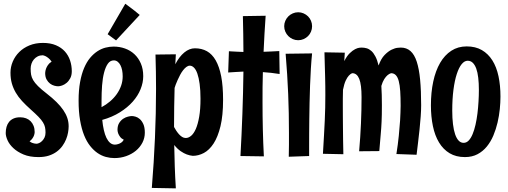

<svg xmlns="http://www.w3.org/2000/svg" viewBox="-20 -828 2768 1046"><path d="M371.1 -439.9Q371.1 -417.5 362.8 -401.9Q354.5 -386.2 342.8 -376.5Q331.1 -366.7 318.4 -362.3Q305.7 -357.9 296.9 -357.9Q288.1 -357.9 275.9 -361.1Q263.7 -364.3 252.7 -372.6Q241.7 -380.9 233.9 -394.8Q226.1 -408.7 226.1 -430.2Q226.6 -441.9 230.5 -453.1Q233.9 -462.9 241 -473.4Q248 -483.9 261.2 -492.2Q252.4 -504.9 243.7 -511.7Q234.9 -518.6 228 -522Q219.7 -525.9 212.9 -526.9Q197.8 -526.9 185.5 -520.8Q173.3 -514.6 164.8 -504.6Q156.2 -494.6 151.6 -481.4Q147 -468.3 147 -454.1Q147 -436 149.4 -421.4Q151.9 -406.7 160.6 -391.6Q169.4 -376.5 187 -358.9Q204.6 -341.3 234.9 -317.9Q265.1 -294.4 287.6 -272.2Q310.1 -250 324.7 -228.5Q339.4 -207 346.7 -185.3Q354 -163.6 354 -140.1Q354 -124.5 350.8 -106.2Q347.7 -87.9 340.1 -69.1Q332.5 -50.3 320.1 -33Q307.6 -15.6 289.3 -2Q271 11.7 246.3 19.8Q221.7 27.8 189.9 27.8Q142.1 27.8 108.4 13.7Q74.7 -0.5 53 -20.8Q31.2 -41 21.2 -63.5Q11.2 -85.9 11.2 -103Q11.2 -121.1 15.6 -136.7Q20 -152.3 29.5 -164.1Q39.1 -175.8 54 -182.4Q68.8 -189 89.8 -189Q107.4 -189 121.8 -183.6Q136.2 -178.2 146.7 -167.7Q157.2 -157.2 163.1 -142.1Q168.9 -127 168.9 -107.9Q168.5 -99.6 165.5 -90.8Q163.1 -83.5 157.2 -74.7Q151.4 -65.9 141.1 -58.1Q147.9 -52.7 154.5 -50Q161.1 -47.4 166.5 -46.4Q172.4 -44.9 178.2 -44.9Q184.6 -44.9 193.1 -48.6Q201.7 -52.2 209.5 -60.1Q217.3 -67.9 222.7 -79.1Q228 -90.3 228 -106Q228 -121.6 225.3 -134.5Q222.7 -147.5 214.1 -161.4Q205.6 -175.3 189.5 -191.9Q173.3 -208.5 147 -231.9Q120.6 -255.4 100.1 -277.6Q79.6 -299.8 65.7 -323.7Q51.8 -347.7 44.4 -374Q37.1 -400.4 37.1 -432.1Q37.1 -463.4 49.6 -492.7Q62 -522 85 -544.7Q107.9 -567.4 140.6 -580.8Q173.3 -594.2 213.9 -594.2Q254.9 -594.2 284.7 -581.5Q314.5 -568.8 333.5 -547.6Q352.5 -526.4 361.8 -498.5Q371.1 -470.7 371.1 -439.9Z M769 -105Q769 -76.2 755.9 -50.8Q742.7 -25.4 720.2 -6.8Q697.8 11.7 667.5 22.5Q637.2 33.2 603 33.2Q580.1 33.2 556.6 26.9Q533.2 20.5 511.7 5.9Q490.2 -8.8 471.2 -32.7Q452.1 -56.6 438.2 -91.3Q424.3 -126 416.3 -172.6Q408.2 -219.2 408.2 -279.8Q408.2 -336.9 416.3 -380.9Q424.3 -424.8 438.2 -457.5Q452.1 -490.2 470.7 -512.5Q489.3 -534.7 510.5 -548.6Q531.7 -562.5 554.4 -568.4Q577.1 -574.2 599.1 -574.2Q631.8 -574.2 661.1 -563.7Q690.4 -553.2 712.4 -532.7Q734.4 -512.2 747.3 -482.2Q760.3 -452.1 760.3 -413.1Q760.3 -377.9 745.8 -342Q731.4 -306.2 703.1 -274.2Q674.8 -242.2 633.1 -216.1Q591.3 -189.9 537.1 -174.8Q540 -144.5 545.7 -119.6Q551.3 -94.7 559.8 -77.1Q568.4 -59.6 579.8 -49.8Q591.3 -40 606.4 -40Q616.2 -40.5 625 -43.5Q632.8 -45.9 640.9 -51.3Q648.9 -56.6 654.3 -66.9Q641.6 -72.8 634.8 -82Q627.9 -91.3 624.5 -99.6Q620.6 -109.4 620.1 -120.1Q620.1 -143.6 629.4 -158.2Q638.7 -172.9 651.4 -181.2Q664.1 -189.5 677.2 -192.6Q690.4 -195.8 698.2 -195.8Q706.5 -195.8 718.5 -192.4Q730.5 -189 741.7 -179.2Q752.9 -169.4 761 -151.6Q769 -133.8 769 -105ZM648.4 -412.1Q648.4 -429.7 645.3 -445.6Q642.1 -461.4 636 -473.1Q629.9 -484.9 620.8 -491.9Q611.8 -499 600.1 -499Q580.1 -499 567.4 -480.7Q554.7 -462.4 546.9 -432.1Q539.1 -401.9 536.1 -362.3Q533.2 -322.8 533.2 -279.8V-244.1Q558.1 -257.3 579.3 -275.4Q600.6 -293.5 616 -315.2Q631.3 -336.9 639.9 -361.3Q648.4 -385.7 648.4 -412.1ZM662.6 -807.6Q674.8 -798.8 688.7 -788.3Q702.6 -777.8 714.4 -768.6Q728 -757.8 741.2 -746.6L612.3 -607.9L566.4 -641.6Z M807.1 195.8Q813 125.5 817.1 57.6Q821.3 -10.3 824.2 -76.9Q827.1 -143.6 828.6 -210Q830.1 -276.4 830.1 -344.2Q830.1 -434.6 827.1 -530.8L938 -532.2L935.1 -478Q956.1 -519 983.9 -542Q1011.7 -564.9 1042 -564.9Q1078.6 -564.9 1107.2 -549.1Q1135.7 -533.2 1155.3 -499Q1174.8 -464.8 1185.1 -411.9Q1195.3 -358.9 1195.3 -284.2Q1195.3 -198.7 1181.2 -140.4Q1167 -82 1143.6 -46.1Q1120.1 -10.3 1090.6 5.4Q1061 21 1030.3 21Q1014.2 19.5 997.1 13.2Q982.4 7.8 964.6 -4.2Q946.8 -16.1 929.2 -38.1Q930.2 20 932.1 78.6Q934.1 137.2 938 198.2ZM928.2 -136.2Q933.1 -127 939.9 -116.5Q946.8 -106 954.8 -96.9Q962.9 -87.9 972.2 -82Q981.4 -76.2 992.2 -76.2Q1006.8 -76.2 1021.2 -88.1Q1035.6 -100.1 1046.9 -125.7Q1058.1 -151.4 1065.2 -192.1Q1072.3 -232.9 1072.3 -290Q1072.3 -336.9 1067.6 -370.8Q1063 -404.8 1055.2 -427Q1047.4 -449.2 1036.6 -459.7Q1025.9 -470.2 1014.2 -470.2Q1004.4 -470.2 995.1 -463.1Q985.8 -456.1 977.3 -445.1Q968.8 -434.1 961.4 -420.2Q954.1 -406.2 948 -392.8Q941.9 -379.4 937.5 -367.7Q933.1 -356 931.2 -349.1Q929.7 -296.9 929 -246.6Q928.2 -196.3 928.2 -145Z M1427.2 -742.2Q1423.3 -691.9 1420.9 -643.3Q1418.5 -594.7 1416 -545.9Q1437.5 -546.9 1458.5 -547.6Q1479.5 -548.3 1501.5 -549.8L1503.4 -424.8Q1480 -428.7 1457 -431.2Q1434.1 -433.6 1412.1 -435.1Q1410.6 -393.6 1410.4 -353Q1410.2 -312.5 1410.2 -271Q1410.2 -196.8 1411.9 -123.5Q1413.6 -50.3 1417.5 23.9L1290 22Q1296.4 -92.8 1300.5 -207.3Q1304.7 -321.8 1306.2 -438Q1285.6 -437 1265.1 -435.8Q1244.6 -434.6 1223.1 -433.1L1227.1 -548.8Q1247.1 -547.4 1266.8 -546.6Q1286.6 -545.9 1306.2 -544.9Q1306.2 -593.8 1305.2 -642.3Q1304.2 -690.9 1303.2 -740.2Z M1680.2 -685.1Q1680.2 -669.4 1674.3 -655.5Q1668.5 -641.6 1658.2 -631.3Q1647.9 -621.1 1634 -615Q1620.1 -608.9 1604.5 -608.9Q1588.9 -608.9 1575 -615Q1561 -621.1 1550.8 -631.3Q1540.5 -641.6 1534.4 -655.5Q1528.3 -669.4 1528.3 -685.1Q1528.3 -700.7 1534.4 -714.6Q1540.5 -728.5 1550.8 -738.8Q1561 -749 1575 -755.1Q1588.9 -761.2 1604.5 -761.2Q1620.1 -761.2 1634 -755.1Q1647.9 -749 1658.2 -738.8Q1668.5 -728.5 1674.3 -714.6Q1680.2 -700.7 1680.2 -685.1ZM1680.2 -537.1Q1676.3 -498.5 1673.6 -453.9Q1670.9 -409.2 1669.2 -362.3Q1667.5 -315.4 1666.5 -268.1Q1665.5 -220.7 1665 -177.7Q1664.6 -134.8 1664.3 -97.4Q1664.1 -60.1 1664.1 -33.2V22L1553.2 25.9Q1554.2 -7.8 1554.2 -39.6Q1554.2 -71.3 1554.2 -103Q1554.2 -158.2 1553.2 -210.7Q1552.2 -263.2 1550 -315.9Q1547.9 -368.7 1544.4 -422.9Q1541 -477.1 1536.1 -535.2Z M2060.5 -254.9Q2060.5 -225.6 2060.1 -203.9Q2059.6 -182.1 2058.8 -164.3Q2058.1 -146.5 2056.9 -130.6Q2055.7 -114.7 2054.2 -96.9Q2052.7 -79.1 2050.8 -56.9Q2048.8 -34.7 2046.4 -4.9L1936.5 -3.9Q1943.4 -82.5 1946.5 -155Q1949.7 -227.5 1949.7 -298.8Q1949.7 -366.7 1937.3 -397.9Q1924.8 -429.2 1899.4 -429.2Q1889.6 -426.3 1880.4 -416Q1872.1 -407.2 1863.5 -389.2Q1855 -371.1 1848.6 -338.9Q1847.7 -314.9 1847.7 -291.7Q1847.7 -268.6 1847.7 -246.1Q1847.7 -219.7 1847.9 -192.4Q1848.1 -165 1848.4 -133.8Q1848.6 -102.5 1849.1 -66.7Q1849.6 -30.8 1850.6 12.2L1739.3 9.8Q1742.7 -46.4 1745.1 -90.3Q1747.6 -134.3 1749.3 -171.4Q1751 -208.5 1751.7 -241.7Q1752.4 -274.9 1752.4 -310.1Q1752.4 -333.5 1752.2 -358.2Q1752 -382.8 1751.2 -411.1Q1750.5 -439.5 1749.5 -471.9Q1748.5 -504.4 1747.6 -543L1858.4 -541L1855.5 -495.1Q1869.6 -522.9 1885.3 -538.1Q1900.9 -553.2 1914.6 -560.1Q1928.2 -566.9 1937.7 -567.9Q1947.3 -568.8 1949.7 -568.8Q1964.4 -568.8 1977.8 -564.9Q1991.2 -561 2003.2 -550.3Q2015.1 -539.6 2025.1 -520.5Q2035.2 -501.5 2042.5 -471.2Q2055.7 -508.3 2075.2 -528.3Q2094.7 -548.3 2113.5 -557.4Q2132.3 -566.4 2146.7 -567.6Q2161.1 -568.8 2163.6 -568.8Q2194.8 -568.8 2216.3 -549.8Q2237.8 -530.8 2250.5 -491.7Q2263.2 -452.6 2268.8 -393.6Q2274.4 -334.5 2274.4 -254.9Q2274.4 -228.5 2272 -193.8Q2269.5 -159.2 2265.6 -122.3Q2261.7 -85.4 2257.3 -49.3Q2252.9 -13.2 2249.5 15.1L2139.6 11.2Q2147.9 -41 2152.6 -88.1Q2157.2 -135.3 2159.7 -171.9Q2162.1 -214.4 2162.6 -251Q2162.6 -297.4 2160.4 -331.1Q2158.2 -364.7 2152.3 -386.5Q2146.5 -408.2 2136.2 -418.7Q2126 -429.2 2110.4 -429.2Q2100.1 -426.3 2090.8 -418Q2082.5 -411.1 2073.5 -397.2Q2064.5 -383.3 2057.6 -359.9Q2060.5 -314.9 2060.5 -254.9Z M2512.7 27.8Q2464.4 27.8 2429.4 6.8Q2394.5 -14.2 2371.8 -51.8Q2349.1 -89.4 2338.4 -141.1Q2327.6 -192.9 2327.6 -253.9Q2327.6 -324.7 2340.3 -383.8Q2353 -442.9 2377.7 -485.4Q2402.3 -527.8 2438.7 -551.5Q2475.1 -575.2 2522.5 -575.2Q2570.3 -575.2 2605 -555.2Q2639.6 -535.2 2662.4 -499Q2685.1 -462.9 2695.8 -412.6Q2706.5 -362.3 2706.5 -301.8Q2706.5 -270.5 2702.9 -233.9Q2699.2 -197.3 2690.7 -160.6Q2682.1 -124 2668 -90.1Q2653.8 -56.2 2632.3 -29.8Q2610.8 -3.4 2581.3 12.2Q2551.8 27.8 2512.7 27.8ZM2588.9 -337.9Q2588.9 -375 2585.4 -404.5Q2582 -434.1 2574.5 -454.6Q2566.9 -475.1 2555.4 -486.1Q2543.9 -497.1 2527.8 -497.1Q2510.3 -497.1 2495.1 -478.5Q2480 -460 2468.5 -424.8Q2457 -389.6 2450.4 -339.1Q2443.8 -288.6 2443.8 -225.1Q2443.8 -184.1 2447.8 -151.6Q2451.7 -119.1 2459.5 -96.4Q2467.3 -73.7 2478.8 -61.8Q2490.2 -49.8 2505.9 -49.8Q2521.5 -49.8 2533.7 -62.7Q2545.9 -75.7 2554.9 -97.7Q2564 -119.6 2570.6 -148.7Q2577.1 -177.7 2581.1 -209.7Q2585 -241.7 2586.9 -274.9Q2588.9 -308.1 2588.9 -337.9Z"/></svg>

Font: Rum Raisin
Style: Regular
Weight: 400
Designer: Astigmatic (AOETI)
Foundry: Astigmatic (AOETI)
Version: Version 1.000